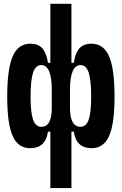

<svg xmlns="http://www.w3.org/2000/svg" viewBox="-20 -752 626 987"><path d="M135.3 9.8Q73.2 9.8 45.2 -52.7Q17.1 -115.2 17.1 -253.9Q17.1 -397.9 45.2 -462.6Q73.2 -527.3 136.2 -527.3Q177.2 -527.3 198.5 -502.7Q219.7 -478 226.6 -428.7H238.8V-732.4H347.2V-428.7H359.4Q366.2 -478 387.5 -502.7Q408.7 -527.3 449.7 -527.3Q512.7 -527.3 540.8 -462.6Q568.8 -397.9 568.8 -253.9Q568.8 -115.2 540.8 -52.7Q512.7 9.8 450.7 9.8Q371.6 9.8 359.4 -75.2H347.2V214.8H238.8V-75.2H226.6Q214.4 9.8 135.3 9.8ZM395 -417.5Q339.8 -417.5 339.8 -291V-195.3Q339.8 -149.4 353.3 -124.8Q366.7 -100.1 394 -100.1Q422.9 -100.1 435.8 -136.5Q448.7 -172.9 448.7 -253.9Q448.7 -340.3 435.8 -378.9Q422.9 -417.5 395 -417.5ZM137.2 -253.9Q137.2 -172.9 150.1 -136.5Q163.1 -100.1 192.4 -100.1Q219.7 -100.1 232.9 -124.8Q246.1 -149.4 246.1 -195.3V-291Q246.1 -417.5 191.4 -417.5Q163.1 -417.5 150.1 -378.9Q137.2 -340.3 137.2 -253.9Z"/></svg>

Font: Caskaydia Cove SemiBold
Style: Regular
Weight: 600
Monospace: yes
Designer: Aaron Bell
Foundry: Saja Typeworks
Version: Version 4.300; ttfautohint (v1.8.3)